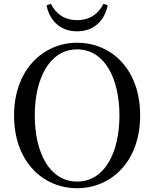

<svg xmlns="http://www.w3.org/2000/svg" viewBox="-20 -974 812 1011"><path d="M225 -946C238 -878 287 -809 386 -809C485 -809 534 -878 547 -946L525 -954C498 -901 453 -868 386 -868C320 -868 274 -901 248 -954ZM163 -366C163 -557 239 -714 386 -714C533 -714 609 -557 609 -366C609 -174 533 -18 386 -18C239 -18 163 -174 163 -366ZM386 -749C208 -749 54 -607 54 -366C54 -122 207 17 386 17C566 17 718 -124 718 -366C718 -610 566 -749 386 -749Z"/></svg>

Font: Noto Serif HK Medium
Style: Regular
Weight: 500
Designer: Ryoko NISHIZUKA 西塚涼子 (kana & ideographs); Frank Grießhammer (Latin, Greek & Cyrillic); Wenlong ZHANG 张文龙 (bopomofo); San
Foundry: Adobe
Version: Version 2.001;hotconv 1.1.0;makeotfexe 2.6.0